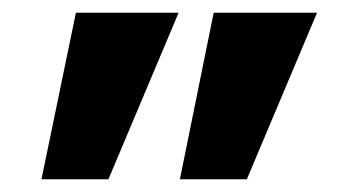

<svg xmlns="http://www.w3.org/2000/svg" viewBox="-20 -721 553 301"><path d="M262 -440 315 -701H477L367 -440ZM45 -440 99 -701H260L150 -440Z"/></svg>

Font: Rethink Sans ExtraBold
Style: Regular
Weight: 800
Designer: The Rethink Sans project authors (Hans Thiessen). DM Sans designed by Colophon Foundry.
Foundry: Rethink Communications LLC
Version: Version 1.001